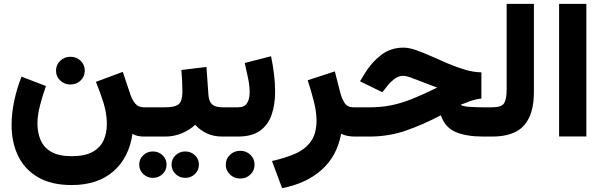

<svg xmlns="http://www.w3.org/2000/svg" viewBox="-20 -707 3121 994"><path d="M270 -341.3Q270 -371.6 291.7 -392.3Q313.5 -413.1 344.7 -413.1Q376 -413.1 397.5 -392.3Q418.9 -371.6 418.9 -341.3Q418.9 -311 397.5 -290.3Q376 -269.5 344.7 -269.5Q313.5 -269.5 291.7 -290.3Q270 -311 270 -341.3ZM350.6 101.6Q418.9 101.6 458.7 79.8Q498.5 58.1 515.9 20.3Q533.2 -17.6 533.2 -66.4Q533.2 -118.2 516.1 -173.8Q499 -229.5 476.6 -283.2L615.7 -335L655.8 -215.3Q664.1 -190.9 679.9 -171.1Q695.8 -151.4 726.6 -151.4H746.1V0H728.5Q710.4 0 694.8 -2.9Q679.2 -5.9 666 -14.2Q647.9 109.4 566.9 180.2Q485.8 251 350.6 251Q245.6 251 176.5 210.4Q107.4 169.9 73.7 99.9Q40 29.8 40 -59.6Q40 -119.1 53.2 -182.9Q66.4 -246.6 91.3 -310.1L217.8 -261.7Q199.2 -209 186.5 -159.2Q173.8 -109.4 173.8 -66.9Q173.8 -21 189.9 17.3Q206.1 55.7 244.6 78.6Q283.2 101.6 350.6 101.6Z M726.6 -151.4H834Q886.2 -151.4 905.3 -167.7Q924.3 -184.1 924.3 -231.4Q924.3 -260.7 922.9 -289.3Q921.4 -317.9 918.9 -344.7L1048.8 -360.4L1059.1 -215.8Q1061.5 -181.2 1078.4 -166.3Q1095.2 -151.4 1133.3 -151.4H1143.6V0H1132.3Q1084.5 0 1049.1 -17.3Q1013.7 -34.7 990.7 -61Q960.9 -33.2 920.4 -16.6Q879.9 0 834 0H726.6ZM868.2 145.5Q868.2 116.7 888.9 96.9Q909.7 77.1 939 77.1Q968.8 77.1 989.3 96.9Q1009.8 116.7 1009.8 145.5Q1009.8 173.8 989.3 193.8Q968.8 213.9 939 213.9Q909.7 213.9 888.9 193.8Q868.2 173.8 868.2 145.5ZM700.7 145.5Q700.7 116.7 721.4 96.9Q742.2 77.1 771.5 77.1Q801.3 77.1 821.8 96.9Q842.3 116.7 842.3 145.5Q842.3 173.8 821.8 193.8Q801.3 213.9 771.5 213.9Q742.2 213.9 721.4 193.8Q700.7 173.8 700.7 145.5Z M1210.4 0H1123V-151.4H1211.4Q1246.1 -151.4 1259.3 -173.3Q1272.5 -195.3 1272.5 -229.5Q1272.5 -262.7 1264.2 -302.7Q1255.9 -342.8 1247.1 -380.9L1383.3 -416Q1393.1 -368.7 1398.7 -322.3Q1404.3 -275.9 1404.3 -233.4Q1404.3 -167 1386.7 -114.3Q1369.1 -61.5 1326.9 -30.8Q1284.7 0 1210.4 0ZM1148.9 145.5Q1148.9 115.2 1170.7 94.5Q1192.4 73.7 1223.6 73.7Q1254.9 73.7 1276.4 94.5Q1297.9 115.2 1297.9 145.5Q1297.9 175.8 1276.4 196.5Q1254.9 217.3 1223.6 217.3Q1192.4 217.3 1170.7 196.5Q1148.9 175.8 1148.9 145.5Z M1815.9 0Q1796.9 0 1778.3 -3.7Q1759.8 -7.3 1746.1 -14.6Q1725.1 100.6 1645.5 171.9Q1565.9 243.2 1440.4 267.1L1388.2 126.5Q1457 111.3 1509 88.4Q1561 65.4 1589.8 24.7Q1618.7 -16.1 1618.7 -84Q1618.7 -128.9 1603.8 -186.3Q1588.9 -243.7 1572.8 -291.5L1713.4 -337.4L1742.2 -225.1Q1750 -195.3 1764.6 -173.3Q1779.3 -151.4 1810.5 -151.4H1829.6V0Z M2472.2 -332.5V-196.8Q2442.9 -193.8 2413.8 -183.3Q2384.8 -172.9 2364.7 -164.6Q2375.5 -156.2 2411.1 -153.8Q2446.8 -151.4 2484.4 -151.4H2511.2V0H2482.4Q2395 0 2339.6 -23.2Q2284.2 -46.4 2262.2 -110.4Q2173.3 -63 2083.3 -31.5Q1993.2 0 1891.6 0H1810.1V-151.4H1893.1Q1953.6 -151.4 2006.3 -162.1Q2059.1 -172.9 2115.5 -195.6Q2171.9 -218.3 2243.2 -253.4Q2167.5 -281.7 2126.2 -298.1Q2085 -314.5 2068.4 -314.5Q2042.5 -314.5 2021.5 -298.1Q2000.5 -281.7 1987.8 -265.1L1959.5 -229.5L1843.8 -286.1L1868.2 -326.2Q1902.8 -383.3 1952.6 -421.9Q2002.4 -460.4 2068.8 -460.4Q2096.7 -460.4 2133.3 -447.8Q2169.9 -435.1 2212.4 -416Q2254.9 -397 2299.6 -377.9Q2344.2 -358.9 2388.2 -345.9Q2432.1 -333 2472.2 -332.5Z M2491.7 -151.4H2527.8Q2577.6 -151.4 2590.3 -173.3Q2603 -195.3 2603 -244.1V-687H2744.1V-230Q2744.1 -116.2 2693.4 -58.1Q2642.6 0 2527.3 0H2491.7Z M3015.6 -687V-0.5H2874.5V-687Z"/></svg>

Font: Vazirmatn RD UI FD Black
Style: Regular
Weight: 900
Designer: Saber Rastikerdar
Foundry: Saber Rastikerdar
Version: Version 33.003